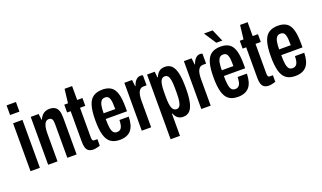

<svg xmlns="http://www.w3.org/2000/svg" viewBox="-86 -1262 3327 1985"><g transform="rotate(-20 1577.5 -269.5)"><path d="M45 -618V-724H148V-618ZM45 0V-527H148V0Z M239 0V-527H326L334 -461H338Q350 -489 366 -506Q382 -523 402.5 -531Q423 -539 447 -539Q484 -539 507 -525Q530 -511 541 -481.5Q552 -452 552 -404V0H450V-375Q450 -390 448 -402Q446 -414 441.5 -423Q437 -432 428 -437Q419 -442 406 -442Q386 -442 371.5 -427.5Q357 -413 349.5 -383.5Q342 -354 342 -308V0Z M735 12Q700 12 680.5 -2.5Q661 -17 654 -43.5Q647 -70 647 -104V-441H608V-527H649L667 -680H750V-527H808V-441H750V-117Q750 -95 755 -85Q760 -75 775 -75H808V-3Q795 1 782 4.5Q769 8 757.5 10Q746 12 735 12Z M1025 12Q964 12 926 -15.5Q888 -43 871 -104Q854 -165 854 -263Q854 -365 872 -425.5Q890 -486 929.5 -512.5Q969 -539 1031 -539Q1086 -539 1122.5 -516Q1159 -493 1176.5 -437.5Q1194 -382 1194 -284V-241H960Q960 -183 965.5 -146Q971 -109 985 -91.5Q999 -74 1026 -74Q1041 -74 1053 -80Q1065 -86 1073 -98.5Q1081 -111 1085 -132Q1089 -153 1090 -183H1192Q1191 -134 1180.5 -97Q1170 -60 1149.5 -36Q1129 -12 1097.5 0Q1066 12 1025 12ZM960 -304H1088Q1088 -345 1085.5 -373Q1083 -401 1076.5 -419Q1070 -437 1058 -445Q1046 -453 1028 -453Q1001 -453 986.5 -435.5Q972 -418 966 -385Q960 -352 960 -304Z M1269 0V-527H1354L1362 -456H1366Q1375 -484 1387.5 -502Q1400 -520 1415.5 -529.5Q1431 -539 1449 -539Q1456 -539 1462.5 -538Q1469 -537 1476 -534V-424H1440Q1424 -424 1411.5 -416Q1399 -408 1390 -392Q1381 -376 1376.5 -350Q1372 -324 1372 -288V0Z M1519 185V-527H1603L1610 -462H1615Q1626 -494 1650.5 -516.5Q1675 -539 1718 -539Q1764 -539 1792.5 -510.5Q1821 -482 1834.5 -421Q1848 -360 1848 -260Q1848 -164 1835 -104Q1822 -44 1794.5 -16Q1767 12 1722 12Q1698 12 1679.5 3.5Q1661 -5 1648 -21Q1635 -37 1627 -59H1622V185ZM1684 -86Q1705 -86 1717.5 -101.5Q1730 -117 1736 -150.5Q1742 -184 1742 -239V-294Q1742 -347 1736.5 -381Q1731 -415 1718.5 -431Q1706 -447 1683 -447Q1660 -447 1646.5 -429.5Q1633 -412 1627.5 -378Q1622 -344 1622 -294V-239Q1622 -199 1625.5 -170Q1629 -141 1636.5 -122.5Q1644 -104 1656 -95Q1668 -86 1684 -86Z M1924 0V-527H2009L2017 -456H2021Q2030 -484 2042.5 -502Q2055 -520 2070.5 -529.5Q2086 -539 2104 -539Q2111 -539 2117.5 -538Q2124 -537 2131 -534V-424H2095Q2079 -424 2066.5 -416Q2054 -408 2045 -392Q2036 -376 2031.5 -350Q2027 -324 2027 -288V0Z M2325 12Q2264 12 2226 -15.5Q2188 -43 2171 -104Q2154 -165 2154 -263Q2154 -365 2172 -425.5Q2190 -486 2229.5 -512.5Q2269 -539 2331 -539Q2386 -539 2422.5 -516Q2459 -493 2476.5 -437.5Q2494 -382 2494 -284V-241H2260Q2260 -183 2265.5 -146Q2271 -109 2285 -91.5Q2299 -74 2326 -74Q2341 -74 2353 -80Q2365 -86 2373 -98.5Q2381 -111 2385 -132Q2389 -153 2390 -183H2492Q2491 -134 2480.5 -97Q2470 -60 2449.5 -36Q2429 -12 2397.5 0Q2366 12 2325 12ZM2260 -304H2388Q2388 -345 2385.5 -373Q2383 -401 2376.5 -419Q2370 -437 2358 -445Q2346 -453 2328 -453Q2301 -453 2286.5 -435.5Q2272 -418 2266 -385Q2260 -352 2260 -304ZM2370 -591H2304L2219 -720V-724H2312Z M2666 12Q2631 12 2611.5 -2.5Q2592 -17 2585 -43.5Q2578 -70 2578 -104V-441H2539V-527H2580L2598 -680H2681V-527H2739V-441H2681V-117Q2681 -95 2686 -85Q2691 -75 2706 -75H2739V-3Q2726 1 2713 4.5Q2700 8 2688.5 10Q2677 12 2666 12Z M2956 12Q2895 12 2857 -15.5Q2819 -43 2802 -104Q2785 -165 2785 -263Q2785 -365 2803 -425.5Q2821 -486 2860.5 -512.5Q2900 -539 2962 -539Q3017 -539 3053.5 -516Q3090 -493 3107.5 -437.5Q3125 -382 3125 -284V-241H2891Q2891 -183 2896.5 -146Q2902 -109 2916 -91.5Q2930 -74 2957 -74Q2972 -74 2984 -80Q2996 -86 3004 -98.5Q3012 -111 3016 -132Q3020 -153 3021 -183H3123Q3122 -134 3111.5 -97Q3101 -60 3080.5 -36Q3060 -12 3028.5 0Q2997 12 2956 12ZM2891 -304H3019Q3019 -345 3016.5 -373Q3014 -401 3007.5 -419Q3001 -437 2989 -445Q2977 -453 2959 -453Q2932 -453 2917.5 -435.5Q2903 -418 2897 -385Q2891 -352 2891 -304Z"/></g></svg>

Font: Archivo ExtraCondensed SemiBold
Style: Regular
Weight: 600
Width: 2
Designer: Hector Gatti
Foundry: Omnibus-Type
Version: Version 2.001